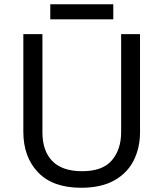

<svg xmlns="http://www.w3.org/2000/svg" viewBox="-20 -875 771 905"><path d="M640 -252Q640 -178 610 -118.5Q580 -59 518.5 -24.5Q457 10 362 10Q229 10 159.5 -62.5Q90 -135 90 -254V-714H180V-251Q180 -164 226.5 -116Q273 -68 367 -68Q464 -68 507.5 -119.5Q551 -171 551 -252V-714H640ZM514 -855V-784H217V-855Z"/></svg>

Font: Noto Sans Old Sogdian
Style: Regular
Weight: 400
Designer: Monotype Design Team
Foundry: Monotype Imaging Inc.
Version: Version 2.002; ttfautohint (v1.8.4.7-5d5b)